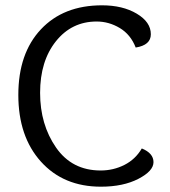

<svg xmlns="http://www.w3.org/2000/svg" viewBox="-20 -693 642 723"><path d="M514 -134Q558 -116 558 -82.5Q558 -49 501 -19.5Q444 10 360 10Q219 10 134 -84.5Q49 -179 49 -335.5Q49 -492 134 -582.5Q219 -673 364 -673Q442 -673 495 -641.5Q548 -610 548 -564Q548 -523 491 -514Q472 -563 431 -587.5Q390 -612 344 -612Q250 -612 190.5 -537.5Q131 -463 131 -343.5Q131 -224 191 -137.5Q251 -51 359 -51Q407 -51 448.5 -72Q490 -93 514 -134Z"/></svg>

Font: Overlock
Style: Regular
Weight: 400
Designer: Dario Muhafara
Foundry: Dario Manuel Muhafara
Version: Version 1.001